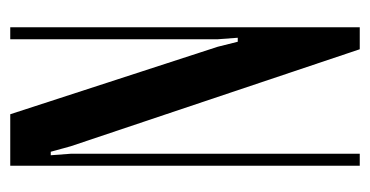

<svg xmlns="http://www.w3.org/2000/svg" viewBox="-198 -542 739 384"><g transform="rotate(-90 172.0 -349.5)"><path d="M271 -284 281 -244H289L286 -284V-699H310V0H266L72 -578L61 -618H54L57 -578V0H33V-699H136Z"/></g></svg>

Font: Moniqa Narrow Heading
Style: Bold
Weight: 700
Width: 4
Designer: Rajesh Rajput
Foundry: Rajesh Rajput
Version: Version 1.000